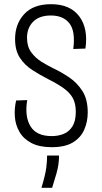

<svg xmlns="http://www.w3.org/2000/svg" viewBox="-20 -692 487 917"><path d="M227 11Q168 11 130 -9Q92 -29 73 -62Q54 -95 51 -134Q48 -173 57 -212L110 -214Q97 -136 125.5 -89Q154 -42 227 -42Q258 -42 284 -52.5Q310 -63 326 -88.5Q342 -114 342 -158Q342 -198 327.5 -224Q313 -250 283.5 -271Q254 -292 210 -314Q171 -334 134.5 -357.5Q98 -381 75 -416Q52 -451 52 -506Q52 -577 95.5 -624.5Q139 -672 224 -672Q315 -672 358.5 -614Q402 -556 388 -460L330 -458Q341 -543 311.5 -580.5Q282 -618 223 -618Q168 -618 138.5 -588.5Q109 -559 109 -511Q109 -470 129 -442.5Q149 -415 179 -396.5Q209 -378 240 -363Q274 -347 311 -322Q348 -297 373.5 -257.5Q399 -218 399 -155Q399 -111 382.5 -73Q366 -35 328.5 -12Q291 11 227 11ZM178 205Q197 142 201 109Q205 76 205 51H262Q262 94 249.5 137Q237 180 229 205Z"/></svg>

Font: Bricolage Grotesque 12pt Condensed ExtraLight
Style: Regular
Weight: 200
Width: 3
Designer: Mathieu Triay
Foundry: Atelier Triay
Version: Version 1.001; ttfautohint (v1.8.4.7-5d5b);gftools[0.9.33.de